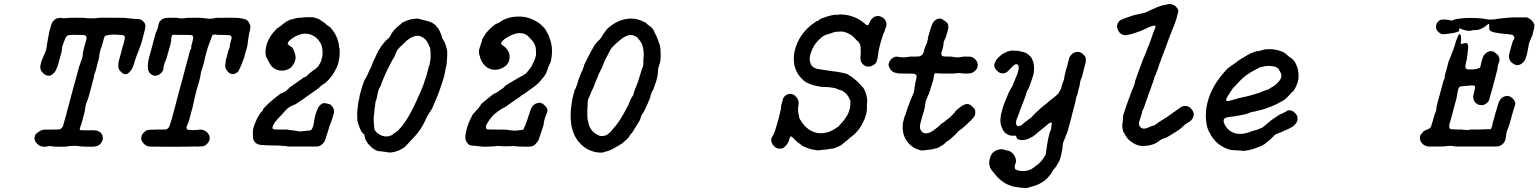

<svg xmlns="http://www.w3.org/2000/svg" viewBox="-20 -730 7884 984"><path d="M481 -638Q484 -639 492 -639Q500 -639 551 -639Q625 -639 626 -638Q627 -637 641 -636Q649 -635 652 -635Q662 -633 677 -633Q688 -633 693 -632Q703 -630 711 -623Q715 -618 716 -618Q718 -618 723 -608Q727 -599 724 -587Q723 -578 719 -564Q717 -557 716 -552Q713 -540 704 -507Q702 -500 699.5 -495Q697 -490 694.5 -481.5Q692 -473 690 -469Q684 -453 679 -441Q675 -431 672.5 -422Q670 -413 667 -404.5Q664 -396 664 -395Q664 -391 657 -378Q653 -370 644 -361Q638 -355 635 -353Q628 -350 621 -350Q616 -350 611.5 -352.5Q607 -355 601 -361Q590 -371 587.5 -381Q585 -391 587 -399V-407H586Q587 -408 589 -417Q591 -426 593 -432.5Q595 -439 597 -446.5Q599 -454 601 -462Q603 -470 605 -477.5Q607 -485 608 -488.5Q609 -492 612 -501Q614 -509 616 -517Q620 -533 620 -537Q620 -546 612 -549Q610 -550 601 -551Q582 -552 582 -552L565 -553Q551 -553 546.5 -552Q542 -551 537.5 -550.5Q533 -550 530.5 -549Q528 -548 523.5 -547.5Q519 -547 518 -545Q514 -541 509 -520Q508 -516 506.5 -511Q505 -506 503.5 -499.5Q502 -493 500.5 -489Q499 -485 495 -476Q492 -466 489 -447Q488 -442 488 -438Q488 -433 482 -413Q479 -400 471 -370Q467 -356 464 -351Q462 -345 462 -340Q462 -335 456 -316Q454 -307 451.5 -297.5Q449 -288 447 -281Q445 -274 442 -262Q437 -243 434 -233Q431 -222 427 -212Q420 -199 419 -188Q418 -183 417 -178.5Q416 -174 416 -171Q416 -166 413 -154Q411 -148 408.5 -137.5Q406 -127 403.5 -117.5Q401 -108 398 -98Q395 -88 393.5 -84.5Q392 -81 390 -74L388 -67L389 -66Q391 -63 395.5 -62.5Q400 -62 433 -62Q461 -63 463 -62Q464 -61 472 -61Q474 -61 477 -60Q480 -59 480 -59Q481 -60 487 -56Q490 -54 490 -54Q494 -54 502 -42Q507 -34 507 -23Q508 -18 506 -13Q503 -2 494 8Q485 16 477.5 18.5Q470 21 453 22Q442 22 419.5 21.5Q397 21 396 20.5Q395 20 390.5 19.5Q386 19 383 19Q365 16 347 18Q342 18 333 19Q324 20 323 21Q322 22 274 22Q247 21 246 20Q245 18 230 19Q225 19 222 21Q218 22 208 22Q198 22 192 20Q183 18 177 13Q152 -7 158 -31Q160 -41 162 -41Q163 -41 168 -47Q170 -49 170.5 -49Q171 -49 174 -51.5Q177 -54 179 -55Q181 -56 182 -57Q183 -58 186 -59.5Q189 -61 189.5 -61.5Q190 -62 192 -62Q200 -64 200 -65Q200 -66 244 -66Q281 -66 285 -67Q290 -68 295 -73Q299 -76 301.5 -81Q304 -86 305 -91Q307 -97 310 -110Q314 -122 318 -137Q322 -152 322 -153Q322 -154 323 -158Q325 -164 334 -197Q336 -206 338.5 -215Q341 -224 342 -228Q343 -232 345 -240Q347 -248 349 -254.5Q351 -261 355 -276.5Q359 -292 362 -302Q365 -312 368 -324Q372 -341 378 -361Q381 -372 382 -376Q387 -395 388 -395Q389 -395 392 -407Q394 -413 394 -413Q395 -414 398 -423Q399 -427 400 -429Q402 -434 403 -440Q403 -442 403.5 -444.5Q404 -447 404 -448.5Q404 -450 405 -453V-461Q405 -462 408.5 -476Q412 -490 414 -497.5Q416 -505 418.5 -513.5Q421 -522 422 -526Q425 -537 422 -543Q420 -547 416 -549Q414 -551 394 -551Q340 -552 333 -550Q323 -548 318 -539Q315 -536 313 -529Q311 -522 309 -518.5Q307 -515 306 -511Q305 -507 303 -502.5Q301 -498 300 -495Q298 -487 297 -474Q297 -467 291 -448Q289 -441 287.5 -435Q286 -429 283.5 -420Q281 -411 279 -403Q276 -390 271 -381Q268 -373 266 -370Q264 -363 253 -353Q245 -345 238 -343Q229 -341 221 -343Q210 -346 199 -357Q191 -365 188 -375Q184 -387 190 -406Q191 -410 191.5 -413.5Q192 -417 192.5 -418.5Q193 -420 194 -420Q195 -420 197 -428Q199 -432 199.5 -432.5Q200 -433 201 -436.5Q202 -440 202.5 -440.5Q203 -441 203 -442Q206 -451 211 -460Q218 -476 219 -488Q220 -492 220 -493Q220 -494 220 -498Q221 -507 224 -520Q225 -527 225.5 -530Q226 -533 228 -542Q230 -551 230.5 -556.5Q231 -562 232.5 -568Q234 -574 237 -582Q242 -604 245 -610Q256 -632 276 -637Q281 -638 288.5 -638.5Q296 -639 297 -638Q298 -636 316 -637Q328 -637 328.5 -638Q329 -639 372 -639Q415 -639 415 -638Q416 -637 443 -636Q476 -636 481 -638Z M833 -638Q839 -639 865 -639Q891 -639 892.5 -638Q894 -637 902 -636Q910 -635 920 -636Q932 -637 933 -638Q933 -639 974.5 -639Q1016 -639 1017 -638Q1018 -637 1025 -637Q1036 -636 1044 -635Q1053 -633 1060 -634Q1071 -636 1076 -636Q1082 -636 1082 -638Q1082 -639 1144 -639Q1161 -639 1172.5 -639Q1184 -639 1191.5 -638.5Q1199 -638 1202 -638Q1205 -638 1205 -638Q1205 -637 1213 -636Q1239 -634 1250 -623Q1256 -616 1260 -605L1263 -599V-593Q1263 -583 1260 -571Q1255 -551 1255 -546Q1254 -541 1253.5 -537Q1253 -533 1250 -513Q1249 -506 1249 -503Q1249 -500 1247.5 -495Q1246 -490 1246 -488Q1246 -486 1244 -480.5Q1242 -475 1239.5 -465.5Q1237 -456 1234.5 -447Q1232 -438 1231 -434Q1230 -430 1228 -426.5Q1226 -423 1225 -419Q1217 -395 1210 -382Q1209 -379 1207 -376Q1205 -370 1201 -364Q1198 -360 1195 -358.5Q1192 -357 1189 -355Q1182 -350 1173 -350Q1169 -350 1163.5 -352Q1158 -354 1156 -355Q1151 -358 1142 -370Q1132 -382 1135 -400Q1136 -404 1135.5 -404.5Q1135 -405 1136 -408.5Q1137 -412 1137 -416V-418Q1136 -418 1138.5 -426Q1141 -434 1143 -442Q1145 -451 1147.5 -459.5Q1150 -468 1151 -472L1153 -477L1154 -479Q1157 -484 1158 -493V-495Q1157 -495 1157 -496Q1157 -497 1164 -523Q1167 -531 1167 -535.5Q1167 -540 1165.5 -543Q1164 -546 1161 -548Q1157 -551 1124 -551Q1094 -551 1092 -551.5Q1090 -552 1089 -553Q1083 -554 1074 -552Q1071 -551 1070 -550.5Q1069 -550 1068 -549Q1067 -548 1066 -544Q1066 -541 1064 -538Q1062 -534 1059 -524Q1057 -518 1055 -514Q1053 -510 1051.5 -504Q1050 -498 1048 -494Q1045 -488 1040 -469Q1037 -459 1035.5 -453Q1034 -447 1032 -440Q1026 -408 1018 -385Q1012 -367 1010 -360Q1010 -359 1009 -352Q1008 -345 1007 -342Q1006 -339 1006 -335Q1005 -330 1000 -311Q998 -306 995.5 -295Q993 -284 991 -280Q989 -274 987 -267Q986 -260 978 -230Q973 -210 972 -203Q971 -195 967 -180Q965 -174 962.5 -164.5Q960 -155 958 -147Q955 -137 949 -113Q947 -107 945 -102Q941 -94 938 -85Q934 -76 937 -70Q938 -66 942 -65Q949 -64 959 -64Q963 -63 967 -63Q969 -63 980 -63.5Q991 -64 994 -64Q997 -65 998.5 -65.5Q1000 -66 1007 -66Q1027 -65 1041 -52Q1051 -42 1054 -30Q1056 -18 1051 -6Q1048 0 1042 6.5Q1036 13 1029 17Q1020 21 999 21Q985 22 981.5 21Q978 20 968 21Q963 22 854.5 22Q746 22 743 21Q728 18 716 5Q709 -2 706 -9Q701 -22 707 -36Q708 -41 712.5 -46Q717 -51 722 -55.5Q727 -60 732 -62Q741 -66 787 -66Q823 -66 828 -66Q836 -67 843 -74Q849 -80 858 -113Q860 -118 863.5 -131.5Q867 -145 868 -149.5Q869 -154 871.5 -162Q874 -170 877.5 -184Q881 -198 882.5 -203Q884 -208 885 -214Q887 -221 892 -239Q893 -244 896.5 -257Q900 -270 900 -270Q901 -271 913 -317Q920 -343 927 -370Q936 -405 945 -437Q946 -443 948 -449Q950 -454 952 -464Q955 -473 955 -474Q955 -475 956 -475Q958 -476 960 -483Q961 -490 960 -490Q959 -491 961 -496Q963 -502 966 -515Q971 -534 970 -540Q969 -548 961 -550Q958 -551 921 -551Q881 -551 880.5 -551.5Q880 -552 874 -552Q863 -552 860 -545Q857 -535 857 -520Q857 -516 850 -490Q847 -481 845.5 -474.5Q844 -468 842 -462Q840 -456 839.5 -454Q839 -452 838 -447Q837 -442 836 -440Q834 -430 831 -425Q828 -419 823 -405Q820 -397 818.5 -387Q817 -377 817 -374Q816 -369 812 -364Q803 -350 790 -345Q778 -340 767.5 -343Q757 -346 750 -353Q742 -362 742 -365Q742 -365 740.5 -368Q739 -371 739 -373Q736 -394 739 -407Q739 -410 739 -412Q739 -415 743 -431Q746 -442 749 -453.5Q752 -465 755 -475Q758 -485 759.5 -491.5Q761 -498 763 -505Q771 -536 774 -546Q779 -566 781 -567Q782 -568 783 -572Q784 -576 785.5 -578.5Q787 -581 787 -582.5Q787 -584 788 -585Q789 -586 789 -587Q789 -588 790 -592Q791 -596 791 -599Q791 -604 795 -612Q797 -616 797 -617.5Q797 -619 802 -624Q815 -637 833 -638Z M1569 -642Q1575 -641 1576 -642Q1576 -642 1581 -642Q1615 -635 1625 -625Q1628 -622 1632 -620Q1645 -612 1648 -609Q1652 -603 1657 -601Q1658 -601 1662 -597.5Q1666 -594 1666.5 -594Q1667 -594 1667 -594Q1670 -594 1681 -580Q1700 -556 1709 -531Q1717 -508 1717 -496Q1717 -490 1718 -488Q1721 -483 1721 -468Q1721 -458 1720.5 -450.5Q1720 -443 1720 -439.5Q1720 -436 1718 -427Q1716 -416 1712 -400Q1706 -382 1691 -357Q1684 -344 1668 -326Q1656 -311 1643 -302Q1641 -300 1638 -299Q1624 -291 1618 -283Q1615 -279 1604 -272Q1598 -267 1595 -265Q1592 -263 1584.5 -258Q1577 -253 1571.5 -249Q1566 -245 1560.5 -241Q1555 -237 1549.5 -233.5Q1544 -230 1533.5 -222Q1523 -214 1518.5 -211.5Q1514 -209 1510 -206Q1498 -198 1495 -196Q1491 -195 1485 -192Q1479 -189 1471 -185Q1457 -178 1449 -170Q1428 -148 1426 -145Q1423 -140 1417 -135Q1405 -124 1392 -107Q1386 -99 1382 -91Q1375 -79 1377 -72Q1379 -68 1385 -67Q1391 -66 1413 -66Q1425 -66 1433 -66Q1441 -66 1446 -66Q1451 -66 1453 -66Q1455 -66 1455 -65Q1455 -65 1471 -63Q1476 -63 1480.5 -62Q1485 -61 1491 -60.5Q1497 -60 1505 -58Q1517 -55 1525 -57Q1535 -58 1546 -59Q1552 -60 1555 -60.5Q1558 -61 1564 -61Q1573 -62 1575 -64Q1581 -71 1585 -83Q1586 -86 1587 -92.5Q1588 -99 1588.5 -100.5Q1589 -102 1589 -103.5Q1589 -105 1589.5 -106Q1590 -107 1590 -108.5Q1590 -110 1590.5 -113Q1591 -116 1591 -117Q1591 -118 1592 -120Q1593 -122 1593 -126Q1593 -130 1595 -137Q1605 -167 1610 -177Q1616 -189 1628 -197Q1637 -203 1639 -201Q1639 -201 1645 -201Q1651 -201 1651.5 -200.5Q1652 -200 1656.5 -199Q1661 -198 1662 -198Q1663 -198 1667 -196.5Q1671 -195 1672 -195Q1673 -195 1675.5 -192.5Q1678 -190 1680.5 -187Q1683 -184 1685 -182Q1691 -172 1692 -162Q1693 -153 1689 -142Q1686 -133 1685 -129.5Q1684 -126 1681 -116.5Q1678 -107 1675 -99.5Q1672 -92 1670 -87Q1667 -80 1666 -74Q1665 -69 1659.5 -53Q1654 -37 1653 -33Q1648 -16 1644 -7Q1635 9 1620 17Q1615 20 1604 21Q1600 21 1529.5 21Q1459 21 1455 21Q1452 20 1452 20Q1452 20 1446 19Q1440 18 1439.5 18Q1439 18 1427.5 17.5Q1416 17 1409 16Q1402 16 1361 15Q1343 15 1320 13Q1309 12 1301 9Q1287 3 1279 -13Q1278 -15 1277 -21Q1276 -27 1276 -38Q1276 -62 1277 -67Q1282 -88 1291 -108Q1298 -125 1307 -139Q1317 -155 1319 -156Q1321 -157 1324 -160L1328 -168Q1327 -168 1327 -168Q1327 -170 1342 -186Q1358 -202 1383 -223Q1419 -253 1423 -252Q1425 -252 1430 -255Q1432 -257 1433 -257Q1434 -257 1436 -258Q1438 -259 1439 -260Q1444 -262 1446 -263.5Q1448 -265 1447 -266L1449 -267Q1451 -268 1452 -269.5Q1453 -271 1453 -271Q1453 -271 1453.5 -272Q1454 -273 1456 -273Q1461 -277 1461 -279Q1461 -280 1475 -289Q1489 -299 1496 -304Q1502 -308 1507.5 -312Q1513 -316 1527 -326Q1531 -329 1534 -331Q1537 -333 1538.5 -334Q1540 -335 1541 -334Q1541 -333 1552 -340L1561 -349L1560 -348Q1559 -348 1562 -351Q1563 -351 1565 -353Q1577 -362 1586 -370L1591 -373L1590 -372L1593 -373Q1595 -375 1600.5 -380.5Q1606 -386 1606 -386Q1607 -385 1611 -390Q1615 -395 1615 -397Q1615 -397 1618 -402Q1629 -420 1627 -422Q1626 -422 1628 -427Q1634 -444 1633 -463Q1633 -481 1628 -498Q1624 -508 1615 -521Q1602 -538 1585 -547Q1572 -554 1564 -555Q1543 -560 1524 -555Q1507 -551 1493 -543Q1481 -536 1469 -527Q1450 -511 1456 -502Q1457 -501 1464 -496Q1480 -486 1480 -483Q1480 -482 1483 -477Q1488 -469 1492 -453Q1497 -438 1494 -425Q1490 -411 1487 -405Q1485 -402 1482 -398Q1479 -394 1477 -391Q1471 -381 1456 -375Q1442 -368 1425 -368Q1395 -368 1373 -389Q1369 -393 1370 -393Q1370 -394 1366 -399Q1363 -403 1363 -403.5Q1363 -404 1360.5 -408Q1358 -412 1356 -416Q1354 -420 1351.5 -424Q1349 -428 1348 -432Q1345 -437 1345 -437Q1344 -437 1343.5 -439Q1343 -441 1342.5 -443.5Q1342 -446 1342 -448Q1339 -466 1343 -486Q1349 -524 1380 -563Q1383 -566 1388.5 -572.5Q1394 -579 1399 -583.5Q1404 -588 1403 -587V-586L1405 -587Q1406 -588 1410.5 -591.5Q1415 -595 1416.5 -596Q1418 -597 1419 -597Q1420 -599 1431 -607Q1436 -610 1439 -613Q1442 -617 1459 -625Q1468 -630 1472.5 -630.5Q1477 -631 1482 -632Q1494 -637 1499 -637Q1501 -637 1505 -638Q1509 -639 1512 -639Q1524 -639 1538 -641Q1545 -642 1553.5 -642Q1562 -642 1562.5 -642Q1563 -642 1569 -642Z M2107 -634Q2124 -636 2125 -634Q2126 -632 2132 -632Q2134 -632 2136.5 -631Q2139 -630 2141 -629.5Q2143 -629 2148 -628Q2157 -625 2165 -624Q2166 -623 2169.5 -622Q2173 -621 2174 -621Q2177 -621 2186 -617L2191 -615H2192Q2199 -611 2207 -605L2208 -604L2214 -599L2217 -594Q2230 -582 2239 -558Q2243 -549 2245 -541Q2246 -535 2250 -528Q2261 -512 2267 -489Q2269 -482 2270 -478Q2273 -469 2272 -444Q2270 -395 2265 -384Q2263 -380 2263 -376Q2263 -368 2259 -353Q2258 -349 2257 -343Q2256 -337 2254 -332Q2252 -327 2252 -326Q2249 -312 2235 -274Q2233 -267 2231.5 -263.5Q2230 -260 2229 -257Q2228 -254 2225 -246.5Q2222 -239 2220.5 -235Q2219 -231 2216 -224Q2213 -217 2208 -205Q2202 -193 2200 -186Q2192 -168 2187 -162Q2184 -158 2183.5 -156.5Q2183 -155 2181 -152Q2171 -140 2164 -123Q2162 -117 2158.5 -111Q2155 -105 2153 -100Q2151 -95 2147.5 -89Q2144 -83 2142 -80Q2136 -69 2133 -66Q2128 -60 2122 -51Q2119 -46 2107 -32.5Q2095 -19 2083 -7Q2077 -1 2073.5 3.5Q2070 8 2061.5 16.5Q2053 25 2049.5 27Q2046 29 2041 32Q2019 46 1988 51Q1984 51 1977.5 51.5Q1971 52 1970.5 51.5Q1970 51 1966.5 50.5Q1963 50 1955 48.5Q1947 47 1940 46.5Q1933 46 1928.5 45Q1924 44 1923 45Q1914 46 1890 30Q1886 28 1886.5 27.5Q1887 27 1882 23Q1879 20 1877.5 18.5Q1876 17 1872.5 13.5Q1869 10 1869 10Q1869 10 1866 6Q1863 2 1861 -1.5Q1859 -5 1857 -8Q1850 -19 1849 -30Q1848 -32 1847.5 -33.5Q1847 -35 1847 -35Q1849 -35 1848 -37Q1847 -38 1847.5 -38Q1848 -38 1848 -39Q1848 -40 1847 -41.5Q1846 -43 1845.5 -42.5Q1845 -42 1844.5 -43Q1844 -44 1843 -44Q1842 -44 1841.5 -45.5Q1841 -47 1838 -49Q1830 -57 1824 -74Q1821 -80 1821 -80.5Q1821 -81 1820.5 -82.5Q1820 -84 1819.5 -85Q1819 -86 1818.5 -87.5Q1818 -89 1817 -92.5Q1816 -96 1815.5 -96Q1815 -96 1815 -98Q1815 -104 1813 -106Q1812 -106 1811 -122Q1809 -151 1813 -179Q1818 -220 1820 -222Q1821 -223 1821.5 -224Q1822 -225 1822 -227Q1822 -229 1822 -229Q1820 -230 1829 -262Q1838 -294 1844 -309Q1846 -314 1847.5 -318Q1849 -322 1849.5 -322Q1850 -322 1851 -324Q1852 -326 1853 -328Q1855 -331 1855.5 -331Q1856 -331 1857 -334.5Q1858 -338 1858.5 -338Q1859 -338 1860.5 -340.5Q1862 -343 1863 -345.5Q1864 -348 1868.5 -358.5Q1873 -369 1873.5 -370Q1874 -371 1877.5 -378Q1881 -385 1881.5 -385.5Q1882 -386 1883.5 -390Q1885 -394 1886 -397Q1887 -400 1886.5 -400Q1886 -400 1888 -402Q1889 -405 1890 -408Q1890 -409 1893 -415Q1896 -421 1896 -422L1897 -423Q1897 -423 1897 -424V-425Q1897 -426 1898 -425Q1898 -426 1901 -432Q1904 -438 1904.5 -438.5Q1905 -439 1904 -439H1905Q1905 -439 1905.5 -440.5Q1906 -442 1906 -442.5Q1906 -443 1912 -455L1918 -467H1917Q1918 -468 1918.5 -468.5Q1919 -469 1919 -469L1922 -474L1921 -473V-472Q1923 -474 1925 -478Q1930 -486 1932 -490Q1934 -494 1934.5 -494Q1935 -494 1937 -497Q1939 -500 1939.5 -500Q1940 -500 1941.5 -503Q1943 -506 1943.5 -505.5Q1944 -505 1944 -505.5Q1944 -506 1945 -507Q1946 -508 1947 -510Q1951 -514 1953 -516.5Q1955 -519 1958 -522Q1961 -525 1961 -525V-526Q1962 -525 1963.5 -527Q1965 -529 1965.5 -529Q1966 -529 1966 -530H1967Q1967 -530 1969 -532Q1971 -534 1971 -534H1972Q1975 -536 1978 -542.5Q1981 -549 1986 -556Q1987 -558 1987 -558.5Q1987 -559 1988 -559.5Q1989 -560 1990 -563Q2001 -579 2009 -585Q2010 -586 2010 -586.5Q2010 -587 2013.5 -589.5Q2017 -592 2017 -592.5Q2017 -593 2020 -595.5Q2023 -598 2026 -600.5Q2029 -603 2031.5 -604.5Q2034 -606 2035.5 -607.5Q2037 -609 2037 -610Q2036 -611 2048 -617Q2060 -623 2069 -626Q2088 -633 2107 -634ZM2129 -546Q2121 -548 2112 -546Q2090 -543 2065 -522Q2060 -518 2052 -510Q2041 -498 2040 -498Q2039 -498 2029.5 -488.5Q2020 -479 2018 -476Q2016 -473 2010 -460.5Q2004 -448 2004 -446Q2003 -441 1997 -432Q1996 -430 1992 -424Q1989 -418 1985 -411Q1970 -383 1965 -372Q1963 -367 1962.5 -366.5Q1962 -366 1961 -363.5Q1960 -361 1954 -348Q1948 -335 1946 -330Q1944 -325 1941.5 -318.5Q1939 -312 1936 -305Q1934 -299 1932 -294Q1929 -285 1926 -282Q1925 -281 1924 -278Q1923 -275 1921 -271Q1919 -267 1918.5 -263.5Q1918 -260 1916.5 -255Q1915 -250 1914.5 -247Q1914 -244 1914 -242Q1912 -230 1909 -221Q1907 -213 1906 -212Q1903 -209 1904 -203Q1904 -200 1903 -193Q1899 -171 1898 -155Q1898 -145 1897 -142Q1895 -135 1895 -118Q1895 -101 1897 -89Q1898 -81 1898 -74Q1899 -64 1903 -60Q1911 -49 1919 -44Q1921 -44 1923 -42Q1933 -35 1943 -33Q1952 -30 1962 -31Q1973 -31 1976 -33Q1976 -33 1978 -34L1985 -36L1986 -37Q1988 -37 1990.5 -38.5Q1993 -40 1994 -41.5Q1995 -43 1994.5 -43Q1994 -43 1995 -44Q2002 -47 2016 -58Q2062 -98 2115 -214Q2136 -259 2150 -295Q2152 -301 2154 -308Q2167 -344 2174 -374Q2175 -379 2176.5 -384Q2178 -389 2178 -391Q2178 -393 2179 -393Q2181 -393 2182 -402Q2186 -420 2187 -438Q2187 -456 2186 -471Q2185 -489 2182 -489Q2181 -489 2179 -495Q2176 -505 2169 -516Q2158 -533 2142 -541Q2136 -544 2129 -546Z M2642 -645Q2667 -645 2689 -638Q2708 -632 2724 -623Q2739 -615 2746 -609Q2749 -606 2755 -601Q2772 -586 2777 -576Q2778 -573 2783 -565Q2785 -562 2786.5 -559Q2788 -556 2790 -553Q2791 -551 2795.5 -538Q2800 -525 2800 -524Q2800 -524 2803 -515Q2809 -493 2809 -471Q2809 -440 2803 -416Q2800 -406 2794 -395Q2791 -388 2789 -384Q2782 -356 2769 -339Q2765 -334 2762.5 -330.5Q2760 -327 2755 -322Q2750 -317 2748 -313.5Q2746 -310 2743 -307Q2731 -296 2722 -289Q2719 -287 2712 -282Q2705 -277 2698.5 -272Q2692 -267 2687 -264Q2662 -245 2659 -245Q2658 -245 2654.5 -242Q2651 -239 2643 -233Q2629 -224 2618 -216Q2610 -210 2602.5 -205Q2595 -200 2589.5 -196Q2584 -192 2579 -188.5Q2574 -185 2571.5 -183Q2569 -181 2566 -180Q2563 -179 2560.5 -177.5Q2558 -176 2553.5 -173.5Q2549 -171 2546 -169Q2537 -164 2527 -155Q2524 -153 2521 -151Q2517 -148 2508 -140Q2503 -135 2495 -124Q2493 -121 2489 -116.5Q2485 -112 2483.5 -108.5Q2482 -105 2477 -98Q2470 -87 2470 -80Q2471 -69 2478 -67Q2481 -66 2528 -66Q2575 -66 2575.5 -65.5Q2576 -65 2581.5 -64.5Q2587 -64 2588 -63.5Q2589 -63 2594.5 -62.5Q2600 -62 2608 -61Q2616 -60 2622.5 -60.5Q2629 -61 2632 -61.5Q2635 -62 2645 -63Q2655 -64 2655.5 -64.5Q2656 -65 2658.5 -65Q2661 -65 2662 -66Q2664 -67 2665 -69Q2666 -71 2664 -72L2663 -73L2666 -75Q2670 -80 2682 -115Q2700 -171 2703 -176Q2715 -198 2735 -202Q2748 -205 2756 -201Q2757 -200 2758 -200Q2761 -199 2768.5 -192.5Q2776 -186 2780 -180Q2787 -170 2785.5 -161.5Q2784 -153 2780 -145Q2778 -139 2777 -137Q2773 -127 2771 -119Q2770 -115 2767 -102Q2767 -99 2766.5 -94Q2766 -89 2761 -75Q2756 -61 2754 -54Q2752 -47 2750.5 -43Q2749 -39 2746.5 -31Q2744 -23 2742 -17Q2739 -8 2730 2Q2720 14 2715 16Q2711 19 2700 21Q2694 22 2661.5 21.5Q2629 21 2626 20Q2611 17 2604 19Q2602 19 2579.5 19.5Q2557 20 2551 19Q2544 18 2533.5 18Q2523 18 2520 19Q2517 20 2513.5 20Q2510 20 2505.5 20.5Q2501 21 2475.5 21.5Q2450 22 2446 21Q2442 20 2441.5 20Q2441 20 2438.5 20Q2436 20 2430.5 19Q2425 18 2411 17Q2396 17 2390 14Q2387 13 2386 13Q2382 12 2373.5 1Q2365 -10 2365 -24Q2365 -31 2365 -35Q2371 -79 2390 -118Q2405 -150 2408 -150Q2410 -150 2416 -158Q2419 -163 2420.5 -163.5Q2422 -164 2424.5 -167.5Q2427 -171 2428 -171Q2431 -171 2431 -175Q2431 -175 2433 -177Q2437 -181 2436 -182Q2436 -182 2439.5 -185.5Q2443 -189 2443 -190Q2443 -191 2443 -192Q2443 -196 2481 -226Q2514 -253 2517 -252Q2519 -252 2524 -255Q2527 -257 2528 -258Q2533 -259 2537 -264Q2539 -266 2559 -279Q2565 -284 2568 -288Q2569 -290 2575 -294Q2596 -308 2600 -309Q2603 -310 2610 -315Q2617 -320 2618 -320Q2619 -320 2623 -322.5Q2627 -325 2629.5 -326.5Q2632 -328 2635 -330Q2638 -332 2646 -336Q2661 -343 2665 -347Q2669 -350 2671 -350Q2675 -352 2682 -361Q2684 -363 2684.5 -364Q2685 -365 2687 -367.5Q2689 -370 2692 -373.5Q2695 -377 2695 -377Q2695 -377 2696.5 -379Q2698 -381 2698 -381.5Q2698 -382 2700 -384Q2704 -388 2703 -389Q2703 -389 2705 -392Q2707 -394 2707.5 -395.5Q2708 -397 2708.5 -398Q2709 -399 2708.5 -399.5Q2708 -400 2709 -402Q2715 -411 2719 -421Q2723 -431 2725 -440L2727 -447V-462Q2727 -477 2726 -483Q2722 -502 2713 -515Q2705 -526 2698 -532Q2691 -539 2688 -543Q2685 -546 2684 -547Q2675 -554 2660 -559Q2655 -560 2650 -560Q2635 -561 2629 -559Q2626 -559 2622.5 -557.5Q2619 -556 2615 -555Q2605 -553 2593 -546Q2559 -529 2550 -513Q2549 -510 2548 -507Q2548 -502 2553 -500Q2566 -491 2571 -486Q2579 -478 2585 -467Q2590 -457 2591 -450Q2593 -436 2590 -423Q2587 -412 2582 -404Q2568 -383 2534 -374Q2529 -373 2520 -372.5Q2511 -372 2506 -373Q2486 -377 2474 -386Q2462 -395 2451 -411Q2446 -420 2441 -433Q2440 -438 2439 -443L2436 -452L2435 -456Q2435 -461 2435 -469Q2435 -477 2436 -479H2437Q2437 -480 2440 -491Q2441 -495 2441.5 -495.5Q2442 -496 2444 -503Q2446 -510 2447 -512Q2447 -514 2448 -516Q2452 -523 2450 -524Q2449 -525 2456.5 -537.5Q2464 -550 2470 -559Q2491 -585 2518 -605Q2525 -609 2526 -609Q2528 -609 2537 -614Q2544 -618 2547.5 -620.5Q2551 -623 2553 -624Q2556 -627 2571 -633Q2597 -643 2619 -644Q2625 -645 2627.5 -645Q2630 -645 2642 -645Z M3201 -634Q3206 -635 3216.5 -634.5Q3227 -634 3231 -634Q3240 -633 3253 -629Q3264 -626 3276 -620Q3294 -612 3294 -609Q3294 -609 3296 -607Q3303 -601 3309 -597L3310 -596V-597L3320 -588Q3330 -577 3330 -574Q3330 -573 3333 -568Q3336 -562 3340 -553Q3342 -548 3344 -545Q3348 -538 3357 -511Q3359 -506 3360 -504Q3363 -499 3365 -478Q3366 -469 3366 -453Q3366 -426 3364 -418Q3364 -415 3363 -412Q3362 -409 3359.5 -400Q3357 -391 3355.5 -386Q3354 -381 3353 -376Q3351 -352 3351 -348Q3351 -343 3347 -329Q3345 -324 3343 -314Q3337 -295 3330 -276Q3326 -265 3324 -264Q3320 -261 3316 -245Q3313 -237 3313 -236Q3315 -234 3306 -215Q3304 -212 3303 -208.5Q3302 -205 3299 -198Q3296 -191 3292 -183Q3279 -154 3275 -150Q3267 -141 3263 -125Q3260 -114 3254 -105Q3253 -104 3248.5 -96.5Q3244 -89 3240.5 -83Q3237 -77 3232 -70Q3218 -45 3215 -45Q3213 -45 3208 -36Q3205 -30 3200 -24Q3195 -18 3192 -16Q3189 -14 3180.5 -5.5Q3172 3 3170 4Q3168 5 3163 8Q3152 17 3136 24Q3128 28 3126 30Q3117 36 3101 42Q3097 44 3080 48Q3075 49 3071 51Q3064 53 3053 52Q3032 51 3010 43Q2973 30 2945 -4Q2935 -17 2930 -26Q2917 -50 2911 -75Q2903 -110 2905 -154Q2906 -170 2906.5 -173.5Q2907 -177 2907.5 -182Q2908 -187 2908 -187L2909 -189Q2908 -189 2908.5 -192Q2909 -195 2909.5 -199Q2910 -203 2911 -206Q2911 -209 2911.5 -211.5Q2912 -214 2914 -225Q2917 -238 2920 -249Q2923 -260 2924.5 -266Q2926 -272 2927 -272Q2928 -272 2931 -279L2932 -282Q2932 -282 2936 -293Q2938 -296 2938 -297.5Q2938 -299 2940 -304.5Q2942 -310 2942 -313Q2943 -316 2947.5 -328.5Q2952 -341 2956.5 -352Q2961 -363 2962 -364Q2966 -368 2966 -374Q2966 -375 2969 -381Q2972 -387 2972 -390.5Q2972 -394 2977 -404Q2982 -414 2994 -438Q3013 -475 3029 -502Q3031 -504 3031 -504Q3033 -504 3037 -511Q3038 -512 3040 -514Q3048 -522 3048 -523Q3049 -523 3050 -524Q3051 -525 3055.5 -530Q3060 -535 3061 -537.5Q3062 -540 3062.5 -540Q3063 -540 3064 -542Q3065 -545 3069 -550Q3070 -553 3071.5 -555Q3073 -557 3075 -559.5Q3077 -562 3077.5 -563Q3078 -564 3081 -568Q3087 -574 3087 -576Q3087 -577 3094 -584Q3144 -629 3201 -634ZM3222 -550Q3214 -551 3206 -550Q3198 -549 3192 -546Q3174 -539 3157 -524Q3153 -520 3150 -518Q3136 -507 3117 -487Q3111 -480 3103 -465Q3098 -455 3095 -449Q3085 -431 3083 -426Q3081 -422 3080.5 -421.5Q3080 -421 3078.5 -416.5Q3077 -412 3074.5 -407Q3072 -402 3070.5 -396.5Q3069 -391 3062 -377Q3050 -353 3048 -349Q3048 -348 3043 -336Q3036 -320 3031 -307Q3028 -299 3022 -283Q3019 -276 3017 -273Q3015 -270 3013.5 -266Q3012 -262 3009 -255.5Q3006 -249 3005 -245.5Q3004 -242 3001.5 -236.5Q2999 -231 2997 -227Q2992 -216 2992 -208Q2992 -201 2991.5 -192.5Q2991 -184 2990 -167Q2990 -149 2990 -140Q2990 -121 2992 -115Q2994 -111 2995 -103Q2999 -80 3013 -62Q3028 -44 3048 -37L3049 -36L3052 -34Q3059 -32 3070 -33Q3074 -34 3075 -34Q3081 -34 3088 -38L3096 -43L3098 -44Q3103 -48 3103 -49Q3103 -50 3107 -52Q3113 -57 3114 -60Q3115 -62 3121 -69Q3149 -98 3177 -149Q3179 -153 3181 -156Q3183 -159 3191 -175Q3199 -191 3200 -191L3202 -196Q3202 -198 3207 -209Q3212 -220 3215.5 -227.5Q3219 -235 3221 -236Q3226 -240 3229 -255L3228 -256Q3228 -255 3229.5 -259Q3231 -263 3233 -268.5Q3235 -274 3239 -283Q3253 -317 3258 -338Q3259 -342 3262 -350Q3266 -363 3270 -379Q3270 -380 3271 -380Q3273 -380 3274 -387Q3274 -389 3275 -390Q3276 -391 3277 -401.5Q3278 -412 3277 -413Q3276 -413 3277 -418Q3280 -449 3279 -462Q3277 -483 3272 -499Q3265 -518 3251 -531Q3250 -533 3250 -533H3251L3250 -535Q3246 -539 3234 -545Q3226 -549 3222 -550Z M4282 -656Q4282 -657 4290 -656Q4334 -655 4374 -635Q4395 -624 4412 -609Q4419 -602 4423 -601Q4430 -599 4434 -609Q4438 -619 4443 -627Q4449 -636 4458 -642Q4468 -648 4480 -648Q4488 -648 4496 -644Q4515 -636 4521 -617Q4523 -613 4523 -606Q4523 -595 4518 -584Q4517 -580 4516 -578Q4514 -570 4508 -558Q4506 -554 4505.5 -552.5Q4505 -551 4503 -543Q4493 -515 4489 -496Q4485 -478 4483 -470Q4483 -465 4481.5 -458.5Q4480 -452 4479 -443Q4476 -417 4468 -406Q4466 -403 4459 -399Q4447 -390 4436 -389Q4420 -387 4409 -395Q4395 -405 4391 -420Q4389 -427 4390 -440Q4392 -459 4391 -467Q4391 -474 4391 -479.5Q4391 -485 4390.5 -488Q4390 -491 4390 -492Q4390 -493 4389 -496.5Q4388 -500 4388 -501Q4387 -507 4381 -513Q4380 -514 4379 -516Q4375 -521 4373 -521Q4372 -521 4370 -524Q4361 -535 4349 -545Q4340 -552 4332 -556Q4317 -565 4299 -568Q4293 -569 4282 -568Q4269 -568 4259 -566Q4249 -564 4238 -559Q4232 -557 4228 -556Q4214 -554 4198 -544Q4191 -540 4174 -523Q4159 -508 4153 -497Q4132 -459 4130 -434Q4129 -412 4138 -396Q4142 -390 4150 -385Q4158 -379 4164 -378Q4166 -378 4170 -377Q4176 -375 4176 -376Q4176 -377 4177 -376Q4178 -376 4193 -373Q4198 -372 4214 -370Q4231 -368 4254 -364Q4259 -364 4264 -363Q4295 -358 4301 -356Q4304 -355 4310 -354Q4324 -351 4326 -348Q4327 -347 4332 -344Q4337 -341 4338 -340.5Q4339 -340 4342 -338Q4345 -336 4350 -332Q4355 -328 4360 -324Q4363 -322 4371 -315Q4379 -308 4379 -307Q4379 -307 4387.5 -298Q4396 -289 4399.5 -285Q4403 -281 4403.5 -281Q4404 -281 4405 -279Q4406 -277 4408 -273.5Q4410 -270 4412 -266Q4420 -249 4423 -229Q4426 -210 4424.5 -208.5Q4423 -207 4423 -192Q4423 -189 4423 -184Q4423 -177 4423 -168Q4423 -163 4420 -148Q4417 -137 4412 -122Q4404 -104 4397 -91Q4394 -87 4393 -84Q4389 -77 4377 -61Q4372 -55 4369 -52.5Q4366 -50 4361 -44.5Q4356 -39 4354 -38Q4352 -37 4349 -34Q4346 -31 4339.5 -26.5Q4333 -22 4328 -16Q4315 -5 4303 4Q4295 10 4296 10L4295 11Q4295 11 4293 13Q4287 17 4267 25Q4254 31 4249 31Q4245 31 4239 32Q4221 37 4193 38Q4182 39 4180 40Q4170 42 4138 35Q4126 32 4112 26.5Q4098 21 4090 16Q4087 14 4086.5 14Q4086 14 4086.5 13Q4087 12 4083 10Q4069 0 4064 -4Q4061 -6 4051 -17Q4038 -30 4035 -31Q4032 -32 4029 -27Q4026 -21 4025 -16Q4024 -7 4015 7Q4012 12 4005.5 18.5Q3999 25 3995 28Q3985 32 3975 32Q3969 32 3964 30Q3954 27 3944 16Q3938 9 3935 1Q3929 -16 3937 -28Q3941 -33 3946 -45Q3949 -53 3950 -53Q3952 -55 3952 -58Q3952 -60 3953 -63Q3955 -69 3956 -73Q3956 -75 3961 -90Q3969 -116 3974 -137Q3975 -143 3976 -146Q3984 -174 3984 -193Q3986 -193 3987 -201Q3987 -203 3987.5 -204Q3988 -205 3990 -212.5Q3992 -220 3992 -220Q3991 -221 3995 -228Q3997 -231 3997 -231.5Q3997 -232 4000.5 -236Q4004 -240 4008 -242Q4018 -249 4030 -249Q4047 -249 4059 -235Q4073 -220 4073 -205Q4073 -193 4071 -183Q4068 -164 4074 -139Q4075 -136 4075.5 -131Q4076 -126 4077 -123L4082 -115L4083 -114Q4087 -105 4099 -91Q4104 -86 4106 -83.5Q4108 -81 4110.5 -79Q4113 -77 4115 -75Q4124 -66 4139 -58.5Q4154 -51 4171 -48Q4178 -47 4190 -47Q4205 -48 4217 -51Q4230 -54 4241 -60Q4255 -66 4268 -76Q4272 -79 4273 -79Q4275 -79 4277.5 -81Q4280 -83 4280 -85Q4279 -85 4287 -93Q4305 -111 4317 -131Q4323 -140 4328 -151Q4333 -164 4336 -178Q4338 -186 4338 -198V-208L4339 -209Q4339 -214 4337 -216Q4336 -217 4334 -222Q4324 -249 4298 -264Q4291 -268 4281 -270Q4274 -272 4270.5 -274Q4267 -276 4264 -277Q4261 -278 4260 -278Q4259 -279 4252 -280Q4248 -280 4242 -281Q4231 -284 4212 -284Q4196 -284 4192 -284.5Q4188 -285 4183 -286Q4169 -288 4162 -290Q4145 -294 4139 -296Q4135 -298 4133 -299Q4116 -304 4099 -317Q4083 -331 4072 -347Q4048 -383 4048 -429Q4048 -472 4070 -518Q4099 -578 4159 -617Q4165 -622 4167 -622Q4169 -622 4171.5 -623Q4174 -624 4175.5 -625.5Q4177 -627 4177 -627Q4176 -628 4181 -630.5Q4186 -633 4192 -636Q4198 -639 4203 -640Q4229 -650 4254 -654Q4259 -655 4259.5 -654.5Q4260 -654 4268 -654Q4281 -654 4282 -656Z M4789 -634Q4792 -635 4797 -635Q4802 -635 4803.5 -634Q4805 -633 4809 -631Q4813 -629 4816 -627Q4819 -625 4821 -623.5Q4823 -622 4827 -618.5Q4831 -615 4832 -615Q4834 -615 4838 -606Q4842 -594 4839 -580Q4835 -563 4831 -552Q4829 -546 4828 -541Q4826 -535 4824 -532Q4823 -531 4818 -519Q4815 -511 4815 -500Q4815 -495 4812 -485Q4806 -467 4804.5 -459.5Q4803 -452 4806 -447Q4808 -443 4813.5 -441.5Q4819 -440 4839 -440Q4858 -440 4859 -440Q4859 -439 4866 -438Q4873 -437 4882 -436Q4886 -435 4891 -436Q4898 -437 4907 -438Q4916 -439 4916 -440Q4917 -440 4934.5 -440Q4952 -440 4956 -439Q4972 -435 4983 -420Q4991 -409 4991 -397Q4991 -388 4987 -379Q4984 -374 4978 -368Q4969 -359 4960 -356Q4951 -353 4937 -353Q4911 -353 4910 -354Q4910 -355 4903 -355Q4887 -357 4876 -354Q4873 -353 4835 -353Q4797 -353 4793.5 -353.5Q4790 -354 4782.5 -354.5Q4775 -355 4772.5 -354Q4770 -353 4769 -351Q4766 -344 4765 -333Q4765 -326 4760 -311Q4755 -296 4751 -283Q4750 -277 4748 -271.5Q4746 -266 4744 -259Q4741 -247 4739 -245Q4739 -245 4737 -243Q4726 -217 4725 -212.5Q4724 -208 4723.5 -205.5Q4723 -203 4722 -196Q4720 -188 4720 -184Q4719 -180 4719 -177Q4718 -171 4714 -158Q4710 -146 4706 -132Q4704 -125 4703 -119Q4691 -82 4696 -70Q4698 -63 4703 -57Q4709 -51 4713 -49Q4728 -42 4750 -53Q4764 -60 4784 -77Q4786 -79 4787.5 -80Q4789 -81 4790 -81.5Q4791 -82 4791 -82Q4792 -81 4795 -86Q4802 -96 4814 -102Q4817 -103 4825 -110Q4833 -117 4833 -117Q4834 -117 4840 -122Q4843 -125 4844 -125Q4846 -126 4852.5 -132Q4859 -138 4859 -139Q4859 -139 4862 -142Q4865 -145 4865.5 -146.5Q4866 -148 4870 -151Q4876 -156 4876 -158Q4876 -162 4901 -181Q4921 -196 4935 -197Q4952 -197 4964 -183Q4975 -173 4977 -166Q4979 -159 4978.5 -151Q4978 -143 4975 -136Q4970 -127 4955 -112Q4942 -99 4935.5 -93.5Q4929 -88 4923 -82Q4921 -80 4918.5 -78Q4916 -76 4913.5 -73.5Q4911 -71 4908.5 -69.5Q4906 -68 4905 -67Q4904 -66 4904 -66Q4904 -67 4896 -61Q4887 -54 4884 -49Q4880 -43 4867 -32Q4859 -25 4855 -21Q4845 -12 4838 -8Q4830 -4 4825.5 1.5Q4821 7 4812 13Q4789 28 4780 30Q4776 30 4769.5 32Q4763 34 4760 34.5Q4757 35 4751 36Q4745 37 4738 37.5Q4731 38 4726.5 39Q4722 40 4715 40.5Q4708 41 4706 41Q4698 42 4677.5 33.5Q4657 25 4640 8Q4630 -2 4623 -14Q4617 -24 4613 -35Q4606 -55 4606 -81Q4607 -94 4608 -102Q4610 -111 4615 -130Q4615 -133 4616 -134Q4618 -134 4620 -141Q4621 -144 4621 -144Q4622 -145 4632 -179Q4635 -188 4635.5 -188.5Q4636 -189 4641 -202Q4644 -210 4646 -216Q4647 -218 4648 -221Q4650 -225 4652 -229Q4654 -233 4654 -234Q4654 -235 4655 -236.5Q4656 -238 4656.5 -240Q4657 -242 4657.5 -242.5Q4658 -243 4660 -247Q4662 -251 4663 -256Q4666 -269 4666 -275Q4667 -277 4667 -278.5Q4667 -280 4667 -282Q4668 -289 4670 -297Q4670 -298 4670 -299.5Q4670 -301 4670.5 -303.5Q4671 -306 4671.5 -307Q4672 -308 4672.5 -311Q4673 -314 4673 -315Q4673 -316 4675 -322.5Q4677 -329 4677 -330Q4677 -331 4677 -335Q4679 -342 4676 -345Q4670 -351 4665 -352Q4663 -353 4624 -353Q4585 -353 4582 -354Q4579 -355 4574 -356Q4560 -358 4551 -366Q4541 -375 4538 -385Q4536 -390 4535 -392Q4534 -393 4534 -398Q4535 -410 4542 -420Q4553 -435 4568 -439Q4571 -439 4575 -439.5Q4579 -440 4579.5 -439.5Q4580 -439 4584 -438Q4600 -436 4610 -436Q4619 -436 4624 -437Q4629 -438 4634 -438Q4641 -439 4642 -440Q4642 -440 4665 -440Q4680 -440 4685.5 -440.5Q4691 -441 4694.5 -442Q4698 -443 4702 -446Q4708 -450 4711 -456Q4713 -460 4720 -486L4724 -497L4726 -499Q4727 -501 4728.5 -505.5Q4730 -510 4730 -510Q4733 -512 4732 -517Q4732 -518 4733.5 -523Q4735 -528 4736 -531L4735 -534Q4735 -535 4740 -552Q4742 -559 4744 -565.5Q4746 -572 4749 -582Q4758 -612 4768 -622Q4778 -632 4789 -634Z M5199 -14V-15L5200 -14Q5200 -14 5199 -14ZM5165 -471Q5172 -471 5181 -470Q5188 -470 5194.5 -469.5Q5201 -469 5206.5 -467.5Q5212 -466 5217 -465Q5234 -462 5247 -453Q5255 -447 5261 -440Q5263 -437 5264 -437Q5265 -437 5270 -426Q5276 -414 5278 -400Q5279 -395 5279.5 -384.5Q5280 -374 5279 -367.5Q5278 -361 5278 -357Q5277 -348 5271 -331Q5265 -312 5258 -293Q5252 -278 5251 -276Q5250 -274 5250 -273.5Q5250 -273 5249 -272.5Q5248 -272 5245 -266Q5240 -256 5238 -245Q5237 -239 5222 -202Q5217 -188 5215 -184Q5210 -169 5208 -165Q5204 -156 5197 -135Q5193 -124 5191.5 -121Q5190 -118 5189.5 -116.5Q5189 -115 5188 -109Q5187 -103 5187 -98Q5188 -88 5195 -84Q5199 -83 5204 -84Q5212 -86 5216 -89Q5217 -90 5219 -91.5Q5221 -93 5221 -94L5222 -95L5224 -96Q5234 -106 5240 -109Q5244 -111 5254 -120Q5257 -122 5257.5 -122Q5258 -122 5258.5 -122.5Q5259 -123 5261.5 -124.5Q5264 -126 5268 -131Q5272 -136 5281.5 -145Q5291 -154 5291 -155Q5292 -155 5294 -157Q5296 -159 5298 -160.5Q5300 -162 5301.5 -164Q5303 -166 5304 -166Q5304 -168 5320.5 -181.5Q5337 -195 5339 -196L5349 -204Q5348 -204 5362.5 -216Q5377 -228 5378 -228Q5379 -227 5389 -237L5391 -239L5397 -244Q5407 -253 5409 -257L5410 -258L5408 -257Q5407 -256 5406 -255V-257Q5418 -268 5422 -291Q5423 -296 5424.5 -299Q5426 -302 5427 -308L5429 -313Q5429 -311 5430 -314L5433 -323L5435 -336Q5434 -336 5435 -337Q5437 -344 5442 -367Q5445 -377 5452 -402Q5453 -408 5456 -419Q5461 -439 5464 -441Q5465 -442 5467 -445Q5469 -448 5473.5 -452.5Q5478 -457 5480 -458Q5481 -458 5485 -460Q5493 -464 5502 -464Q5508 -464 5512 -462.5Q5516 -461 5518 -461Q5522 -461 5530 -453Q5540 -443 5542 -439Q5545 -434 5545 -423Q5545 -417 5544 -409Q5538 -386 5534 -372Q5533 -367 5531 -359Q5523 -326 5521 -326Q5520 -327 5519 -320Q5518 -319 5517 -315Q5514 -304 5514 -297Q5514 -292 5506 -266Q5504 -255 5503 -251Q5501 -242 5498 -237Q5495 -232 5494 -223Q5494 -219 5491 -206Q5489 -200 5484.5 -182Q5480 -164 5479.5 -163Q5479 -162 5475.5 -147.5Q5472 -133 5471 -129Q5470 -125 5469 -121Q5465 -106 5457 -77Q5455 -70 5452.5 -60.5Q5450 -51 5448 -47Q5441 -34 5441 -30Q5441 -30 5438 -22Q5435 -14 5430 -3Q5428 1 5427 11Q5425 34 5421 51Q5420 55 5420 57Q5420 63 5412 87Q5407 101 5404 104Q5403 105 5400 110Q5395 120 5389 128Q5382 137 5379 140Q5376 144 5370 155Q5368 158 5363.5 164Q5359 170 5357 172Q5348 185 5333 196Q5304 218 5265 227Q5257 229 5252 231Q5241 235 5231 234Q5227 233 5223 232.5Q5219 232 5212 232Q5201 231 5194 229Q5191 228 5186 228Q5171 227 5150 218Q5146 216 5141 214Q5135 212 5122 203Q5100 188 5085 170Q5080 163 5075 157.5Q5070 152 5068.5 150Q5067 148 5066.5 147.5Q5066 147 5066 146.5Q5066 146 5064.5 145Q5063 144 5061.5 141.5Q5060 139 5059.5 138Q5059 137 5058 135L5054 128Q5054 128 5053.5 126.5Q5053 125 5052.5 122Q5052 119 5051 116Q5048 101 5052 86Q5055 71 5063 59Q5070 49 5072 50Q5073 50 5077 46Q5080 43 5080.5 43.5Q5081 44 5084 42Q5087 40 5087.5 40Q5088 40 5090.5 39Q5093 38 5093 38H5094Q5106 33 5122 36Q5125 36 5130.5 38.5Q5136 41 5140 41Q5149 42 5155 45Q5170 53 5178 66Q5181 71 5184 79Q5185 83 5185 82L5187 92Q5187 96 5187 99Q5185 109 5184 110Q5183 111 5182 113.5Q5181 116 5180.5 123Q5180 130 5181 133Q5183 140 5199 144Q5223 149 5241 145Q5253 143 5265 137Q5279 129 5291 118Q5295 115 5296 115Q5299 115 5303 109Q5306 106 5307 105.5Q5308 105 5309.5 103Q5311 101 5313 99Q5320 93 5322 88Q5323 87 5324.5 85Q5326 83 5327 81.5Q5328 80 5329 79Q5330 78 5330.5 76Q5331 74 5332.5 73Q5334 72 5334 71Q5334 70 5335 70Q5336 70 5339 63Q5339 61 5339.5 58Q5340 55 5340.5 53.5Q5341 52 5340.5 51Q5340 50 5341 48Q5342 42 5343 35Q5343 33 5344 29Q5345 25 5345 22.5Q5345 20 5345.5 19.5Q5346 19 5346 16.5Q5346 14 5347 9.5Q5348 5 5347.5 5Q5347 5 5348.5 0Q5350 -5 5350 -8V-10L5358 -45L5362 -58L5364 -59Q5368 -71 5368 -77Q5367 -80 5369 -88Q5372 -101 5369 -102Q5366 -103 5360 -100Q5355 -98 5344 -88Q5340 -85 5335 -80.5Q5330 -76 5326.5 -73.5Q5323 -71 5320.5 -69Q5318 -67 5315 -64Q5307 -57 5301 -53Q5299 -51 5296 -48Q5292 -45 5281 -36Q5272 -29 5269 -28Q5268 -28 5264 -26Q5257 -21 5246 -17Q5226 -10 5208 -13Q5201 -15 5200 -15.5Q5199 -16 5197 -16L5196 -17H5198L5196 -18Q5195 -19 5193 -19L5192 -20Q5194 -20 5191 -23Q5189 -25 5189 -28Q5188 -32 5187.5 -33Q5187 -34 5185 -34.5Q5183 -35 5179 -35Q5174 -34 5166.5 -34.5Q5159 -35 5156 -36Q5153 -37 5149 -38.5Q5145 -40 5141.5 -42.5Q5138 -45 5136 -46Q5134 -47 5133 -48Q5132 -49 5130 -51Q5128 -53 5125 -57Q5122 -61 5121.5 -61.5Q5121 -62 5120.5 -64Q5120 -66 5118 -69Q5116 -72 5114.5 -76Q5113 -80 5113 -80Q5111 -83 5108 -98Q5106 -114 5108 -125Q5108 -127 5108 -129Q5108 -131 5109 -135Q5110 -139 5110 -142.5Q5110 -146 5114 -156Q5118 -169 5117 -170Q5116 -171 5129 -205Q5138 -228 5140 -232Q5151 -260 5152 -260Q5153 -260 5155 -266Q5157 -269 5157.5 -269.5Q5158 -270 5159.5 -273.5Q5161 -277 5161.5 -277Q5162 -277 5162.5 -279Q5163 -281 5163.5 -281Q5164 -281 5167 -286Q5167 -287 5168 -288Q5168 -288 5170 -292Q5172 -296 5173.5 -300Q5175 -304 5175 -306Q5176 -310 5182 -322Q5184 -326 5184 -327.5Q5184 -329 5185.5 -331.5Q5187 -334 5188.5 -338Q5190 -342 5192 -346Q5196 -355 5198 -365Q5201 -378 5201 -386Q5200 -397 5193 -400Q5189 -403 5183 -400Q5176 -397 5162 -382Q5151 -370 5149 -368.5Q5147 -367 5143.5 -363.5Q5140 -360 5136 -358Q5128 -354 5119 -354Q5109 -354 5102 -358Q5095 -362 5089 -368Q5075 -382 5075 -398L5076 -400L5079 -408Q5080 -411 5080 -411Q5080 -412 5083 -417L5085 -422L5096 -435Q5110 -448 5123 -457H5124H5126Q5128 -458 5132 -460.5Q5136 -463 5136.5 -463Q5137 -463 5141 -465Q5145 -467 5145 -466.5Q5145 -466 5147.5 -467Q5150 -468 5151 -468Q5152 -468 5153.5 -468.5Q5155 -469 5155 -469Q5155 -469 5158.5 -469.5Q5162 -470 5165 -471Z M5969 -709Q5973 -710 5980 -709Q5990 -707 5996 -703H5998Q5998 -703 6000 -701.5Q6002 -700 6004 -698.5Q6006 -697 6007 -696Q6009 -694 6012 -689L6015 -686L6019 -676V-671H6018Q6018 -664 6015 -657Q6012 -648 6009 -633Q6008 -630 6004 -619Q6000 -608 5998 -602Q5995 -596 5994 -592Q5988 -579 5983 -564Q5980 -556 5978 -552Q5974 -540 5969 -528Q5968 -525 5963.5 -513Q5959 -501 5957.5 -496.5Q5956 -492 5953 -484.5Q5950 -477 5946 -466Q5936 -438 5934 -435Q5933 -432 5932 -430Q5932 -427 5922 -402Q5919 -394 5918 -390Q5915 -379 5909 -364Q5907 -359 5905 -355Q5902 -345 5899 -340Q5897 -337 5896 -333Q5896 -328 5890 -312Q5887 -304 5883 -292.5Q5879 -281 5878 -278Q5877 -275 5873.5 -265Q5870 -255 5867 -248Q5858 -223 5853 -209Q5845 -185 5842 -176L5837 -167L5834 -161Q5834 -158 5833 -155Q5833 -150 5828 -137Q5822 -119 5818 -105Q5814 -88 5826 -77Q5837 -67 5856 -73Q5865 -76 5879 -82Q5886 -86 5886 -85.5Q5886 -85 5887 -85Q5888 -85 5889 -85Q5900 -88 5902 -92Q5902 -92 5907 -95Q5915 -99 5915 -101Q5915 -102 5922 -106Q5960 -128 6000 -158Q6028 -179 6036 -183Q6052 -190 6067 -185Q6081 -180 6091 -165Q6098 -154 6098 -143Q6098 -135 6094 -127Q6085 -110 6072 -104Q6069 -102 6066 -100Q6063 -98 6060 -96Q6053 -92 6049 -88Q6041 -81 6035 -75Q6033 -73 6029.5 -70.5Q6026 -68 6024 -66Q6007 -54 5970 -32Q5957 -24 5955 -24Q5951 -24 5933 -16Q5929 -14 5925 -11Q5921 -8 5916.5 -5Q5912 -2 5911 -1Q5899 9 5865 16Q5838 20 5821 17L5802 11L5797 8Q5786 3 5783 0Q5782 -1 5777 -4Q5760 -16 5752 -30Q5746 -39 5745 -41Q5743 -43 5741 -47.5Q5739 -52 5738 -53Q5736 -56 5733.5 -68.5Q5731 -81 5732 -87Q5732 -91 5732 -95Q5733 -101 5733 -102Q5735 -108 5735 -115Q5735 -125 5736 -131Q5736 -135 5736 -135Q5734 -135 5755 -195Q5764 -219 5774 -247Q5782 -270 5783 -272Q5785 -274 5790 -286Q5798 -308 5796 -308Q5796 -309 5798 -316Q5799 -317 5803 -330Q5805 -336 5806 -338.5Q5807 -341 5810.5 -351Q5814 -361 5819.5 -376Q5825 -391 5826.5 -394.5Q5828 -398 5834.5 -416Q5841 -434 5842 -436Q5844 -438 5851 -456Q5854 -463 5858 -474Q5861 -484 5863 -489L5865 -493L5866 -494Q5868 -499 5873 -512Q5875 -517 5878 -526Q5884 -541 5884 -543Q5884 -545 5889 -559Q5894 -573 5896 -576Q5901 -584 5902 -594Q5902 -597 5901 -598Q5899 -599 5890 -598Q5878 -595 5870 -591Q5859 -586 5847 -581Q5841 -578 5839 -577Q5835 -574 5799 -562Q5779 -555 5774.5 -554.5Q5770 -554 5767 -553Q5757 -551 5748 -550Q5737 -549 5726 -556Q5712 -565 5706 -586Q5703 -597 5707 -606Q5708 -608 5708 -609Q5707 -610 5712 -616Q5714 -618 5714 -618Q5713 -619 5714 -620Q5715 -621 5717 -622.5Q5719 -624 5721 -626Q5728 -630 5750 -638Q5767 -644 5777 -647.5Q5787 -651 5793.5 -653Q5800 -655 5801 -655V-654Q5804 -654 5812 -657Q5816 -658 5818 -658Q5820 -658 5823.5 -659.5Q5827 -661 5831 -661Q5850 -665 5855 -668Q5859 -670 5862.5 -671.5Q5866 -673 5870 -675Q5874 -677 5876 -678Q5881 -679 5881 -680Q5881 -681 5887 -683Q5897 -686 5899 -688Q5900 -690 5927 -699Q5941 -704 5945 -704Q5949 -704 5953 -705Q5961 -708 5965 -708Q5967 -708 5969 -709Z M6465 -477Q6471 -478 6484.5 -478Q6498 -478 6504 -477Q6532 -474 6554 -464Q6561 -461 6563 -459Q6564 -458 6569 -454.5Q6574 -451 6575 -450Q6576 -449 6578.5 -446.5Q6581 -444 6583 -442.5Q6585 -441 6587 -439.5Q6589 -438 6591.5 -436Q6594 -434 6594.5 -434.5Q6595 -435 6599 -431.5Q6603 -428 6603 -428L6611 -419Q6613 -417 6617 -411Q6629 -389 6632 -371Q6635 -358 6635 -346Q6636 -326 6630 -307Q6626 -294 6618.5 -279.5Q6611 -265 6607 -262Q6602 -259 6593 -248Q6591 -246 6579.5 -234Q6568 -222 6559.5 -216.5Q6551 -211 6547.5 -209.5Q6544 -208 6539 -205Q6511 -189 6467 -174Q6439 -164 6432 -164Q6427 -163 6413 -159Q6409 -158 6404 -157.5Q6399 -157 6395 -156Q6383 -152 6376 -149Q6371 -146 6351 -142Q6339 -140 6331 -138Q6321 -136 6307 -134Q6298 -133 6291 -132Q6284 -131 6275 -130Q6259 -127 6253 -120Q6251 -116 6251 -110Q6251 -103 6257 -91Q6273 -59 6307 -48Q6315 -45 6326 -44Q6347 -42 6375 -50Q6384 -53 6397 -58Q6403 -61 6403 -60Q6403 -58 6410 -62Q6413 -63 6413 -62.5Q6413 -62 6417 -63Q6426 -67 6430 -68Q6433 -69 6434 -70Q6435 -70 6436 -71Q6440 -71 6449 -76Q6452 -77 6453 -78.5Q6454 -80 6457.5 -82.5Q6461 -85 6461 -85Q6461 -85 6462 -86L6464 -87L6465 -89L6467 -90L6468 -91Q6470 -92 6470 -92.5Q6470 -93 6472.5 -94.5Q6475 -96 6475 -96.5Q6475 -97 6477 -99L6482 -103L6486 -106Q6490 -109 6492 -110V-112L6504 -120Q6543 -146 6543 -146V-145Q6545 -145 6552 -149Q6555 -151 6555.5 -150.5Q6556 -150 6560 -152.5Q6564 -155 6566 -156Q6567 -157 6571.5 -159Q6576 -161 6576 -162Q6576 -164 6588 -165Q6594 -165 6598 -163Q6609 -160 6618 -150Q6626 -142 6629 -132Q6630 -129 6630 -122Q6630 -115 6629 -111Q6625 -100 6616 -91Q6604 -78 6595 -76Q6592 -74 6588.5 -72Q6585 -70 6583.5 -69.5Q6582 -69 6571 -64Q6543 -51 6531 -47Q6519 -44 6511 -36Q6498 -21 6480 -7Q6474 -2 6465 5Q6462 7 6460 9Q6448 18 6410 31Q6398 35 6383 39Q6374 41 6360 42.5Q6346 44 6345 43Q6345 42 6342.5 42Q6340 42 6334 41.5Q6328 41 6313 40Q6294 40 6286 38Q6252 29 6225 8Q6210 -4 6200 -17Q6183 -39 6183 -44Q6183 -47 6180 -49Q6176 -52 6168 -75Q6164 -89 6162 -105Q6160 -122 6160 -141Q6160 -163 6164 -185Q6180 -274 6249 -354Q6273 -383 6277 -383Q6279 -383 6286 -390Q6292 -395 6293 -395Q6294 -395 6298.5 -398.5Q6303 -402 6304.5 -403Q6306 -404 6308.5 -406Q6311 -408 6312 -408Q6315 -408 6318 -413Q6319 -414 6337 -426Q6344 -431 6367 -444Q6370 -446 6370 -446Q6370 -446 6375.5 -449Q6381 -452 6381 -452Q6381 -453 6393 -458Q6419 -468 6425 -468Q6428 -468 6436 -469.5Q6444 -471 6444.5 -472Q6445 -473 6452 -474Q6459 -475 6460 -476Q6460 -477 6465 -477ZM6500 -391Q6480 -394 6457 -389.5Q6434 -385 6428 -380Q6426 -378 6421 -376Q6409 -371 6398 -364Q6383 -356 6380 -353Q6377 -351 6372.5 -348Q6368 -345 6361 -339.5Q6354 -334 6353 -333Q6351 -332 6336 -317Q6321 -302 6316 -296Q6311 -289 6306 -286Q6302 -283 6294 -271Q6291 -266 6288 -262Q6285 -258 6281.5 -251.5Q6278 -245 6275 -242Q6268 -232 6265 -223Q6263 -218 6264 -215Q6265 -213 6271 -212Q6278 -212 6290 -216Q6293 -216 6296 -217Q6299 -218 6299 -218.5Q6299 -219 6300 -219L6307 -221Q6307 -221 6310 -221Q6319 -223 6319 -224Q6318 -225 6329 -227Q6332 -228 6338 -229Q6344 -230 6346 -231Q6388 -239 6434 -255Q6454 -262 6468 -268Q6472 -270 6473 -270Q6476 -269 6483 -273Q6487 -275 6488 -277Q6488 -278 6495 -281Q6519 -294 6532 -310Q6541 -320 6544 -328Q6549 -341 6546 -350Q6544 -360 6536 -370Q6534 -372 6535 -372Q6536 -372 6534 -375Q6532 -378 6526 -382Q6525 -383 6525 -383L6518 -387Q6516 -388 6511 -389Q6506 -390 6500 -391Z M7461 -556V-559L7462 -556Q7463 -549 7464 -553Q7465 -555 7466 -552Q7466 -551 7466 -549Q7469 -536 7468 -523Q7467 -515 7466 -511Q7466 -506 7467.5 -505Q7469 -504 7475 -506Q7486 -509 7494 -510H7497Q7496 -509 7497 -508.5Q7498 -508 7499 -508Q7500 -508 7500 -507Q7500 -506 7501 -505Q7503 -503 7504 -495Q7505 -483 7503 -472Q7503 -470 7502 -460.5Q7501 -451 7500 -446Q7498 -434 7498 -431Q7498 -426 7494 -413Q7489 -391 7490 -386Q7491 -380 7495 -377Q7499 -374 7518 -374Q7550 -374 7557 -381L7560 -384V-382Q7560 -380 7563 -382Q7565 -383 7566.5 -387Q7568 -391 7568.5 -394.5Q7569 -398 7570 -402Q7571 -406 7574 -419Q7580 -438 7583 -444Q7589 -453 7598 -460Q7615 -473 7635 -465Q7639 -464 7648 -455Q7653 -451 7654 -450Q7657 -450 7661 -441Q7665 -433 7665 -424Q7665 -419 7664 -415.5Q7663 -412 7662.5 -411.5Q7662 -411 7660.5 -406.5Q7659 -402 7658 -398Q7655 -390 7655 -380Q7655 -375 7651 -363Q7649 -353 7641 -324Q7637 -310 7635.5 -304.5Q7634 -299 7632 -290.5Q7630 -282 7629 -278.5Q7628 -275 7626 -268.5Q7624 -262 7623 -258Q7622 -254 7621 -251Q7620 -248 7619 -243.5Q7618 -239 7616 -234Q7613 -220 7610 -214Q7607 -208 7600 -202Q7594 -196 7583 -192Q7578 -190 7567.5 -191.5Q7557 -193 7551 -196Q7543 -201 7536 -211Q7531 -221 7530 -231Q7529 -237 7533 -250Q7534 -256 7536 -262Q7541 -283 7539 -288Q7536 -293 7519 -292Q7513 -291 7507 -291Q7482 -289 7475 -288Q7466 -288 7462 -286Q7458 -283 7455 -276.5Q7452 -270 7450 -258Q7450 -253 7448.5 -249Q7447 -245 7447 -239Q7446 -231 7441 -213Q7439 -205 7435.5 -192.5Q7432 -180 7430 -173Q7428 -166 7426 -156Q7419 -130 7414 -113Q7413 -108 7412.5 -106.5Q7412 -105 7410 -100Q7405 -80 7409 -74Q7411 -69 7416 -68Q7418 -67 7446.5 -66.5Q7475 -66 7475 -66Q7475 -64 7494 -64Q7501 -64 7504.5 -64Q7508 -64 7510.5 -64.5Q7513 -65 7513.5 -65Q7514 -65 7514 -66Q7514 -66 7515 -66Q7516 -66 7519.5 -66Q7523 -66 7528.5 -66Q7534 -66 7545 -66Q7607 -67 7610 -69L7612 -68Q7611 -67 7612 -67Q7616 -66 7619 -68Q7621 -69 7623 -73Q7631 -91 7628 -93Q7628 -93 7636 -120Q7638 -129 7643.5 -148Q7649 -167 7650.5 -170.5Q7652 -174 7654 -183Q7660 -205 7664 -211Q7674 -232 7694 -237Q7705 -240 7714 -237Q7723 -234 7733 -225Q7741 -217 7743 -211Q7746 -203 7746 -198Q7746 -193 7742 -183Q7740 -177 7735 -161Q7733 -153 7731.5 -148.5Q7730 -144 7729 -140Q7728 -136 7725 -125Q7721 -111 7717 -97Q7715 -89 7707 -69Q7702 -55 7701 -51Q7699 -41 7697 -24Q7696 -14 7693 -8Q7690 -2 7688 1Q7680 11 7668 17Q7666 18 7661.5 19.5Q7657 21 7638 21Q7616 21 7531 21Q7446 21 7441 21Q7436 20 7436 20Q7435 19 7421 18Q7410 17 7403 18Q7397 18 7390.5 19Q7384 20 7383.5 20Q7383 20 7379.5 20.5Q7376 21 7341.5 21Q7307 21 7301 21Q7286 19 7275 11Q7256 -4 7257 -25Q7258 -40 7265 -44Q7266 -45 7269.5 -49Q7273 -53 7273 -54Q7272 -55 7279 -59Q7284 -62 7293 -66Q7309 -71 7314 -81Q7316 -86 7324 -114Q7332 -145 7333 -146Q7335 -148 7337 -154Q7337 -157 7338 -157.5Q7339 -158 7339.5 -160.5Q7340 -163 7340.5 -165.5Q7341 -168 7340.5 -168Q7340 -168 7341 -171Q7342 -173 7342 -174.5Q7342 -176 7342 -177.5Q7342 -179 7341.5 -179Q7341 -179 7342.5 -184.5Q7344 -190 7346 -197.5Q7348 -205 7349 -210Q7352 -218 7357 -238Q7358 -244 7360 -250Q7363 -261 7370 -286Q7371 -293 7372.5 -297.5Q7374 -302 7377 -312.5Q7380 -323 7381 -323Q7382 -323 7383.5 -329Q7385 -335 7384 -336Q7383 -337 7385 -344Q7387 -351 7389 -359Q7391 -367 7394 -376Q7396 -385 7398 -391Q7400 -399 7403 -411Q7407 -425 7408 -426Q7410 -427 7411 -433Q7412 -436 7413 -436Q7415 -438 7415 -441Q7415 -441 7416 -443.5Q7417 -446 7417.5 -447.5Q7418 -449 7418 -449Q7418 -449 7418.5 -450.5Q7419 -452 7422 -460Q7432 -483 7432 -488Q7432 -489 7433 -489Q7434 -489 7436 -499Q7443 -522 7443 -522Q7443 -522 7443 -523V-524Q7444 -523 7445.5 -528.5Q7447 -534 7448 -535.5Q7449 -537 7449 -538.5Q7449 -540 7450 -540Q7451 -540 7451.5 -542Q7452 -544 7452.5 -544.5Q7453 -545 7454 -549Q7455 -552 7455 -552L7457 -553L7458 -554Q7458 -553 7459 -553Q7460 -553 7461 -556ZM7718 -640Q7718 -641 7762 -641H7805L7809 -639Q7814 -638 7814.5 -637Q7815 -636 7821 -633Q7829 -627 7837 -617Q7844 -607 7844 -598Q7844 -589 7838 -568Q7836 -559 7834 -551.5Q7832 -544 7830 -541.5Q7828 -539 7826 -532.5Q7824 -526 7823 -525Q7818 -515 7815 -504Q7815 -500 7813 -489.5Q7811 -479 7810.5 -476.5Q7810 -474 7809 -470Q7809 -464 7804 -447Q7799 -430 7796 -424Q7789 -411 7777 -403Q7765 -395 7753 -396Q7745 -398 7740 -401Q7729 -406 7721 -416Q7710 -432 7715 -455Q7718 -466 7727 -498Q7730 -507 7731 -512Q7734 -523 7736 -524Q7741 -528 7741 -539Q7741 -544 7738 -544Q7738 -544 7737 -545Q7737 -549 7732 -551Q7729 -553 7719 -553Q7712 -554 7708 -555Q7704 -556 7700 -556Q7696 -556 7691 -556Q7686 -557 7668 -559Q7658 -560 7644 -563Q7626 -566 7624 -569Q7624 -569 7623.5 -569Q7623 -569 7621 -570.5Q7619 -572 7618 -572Q7617 -572 7617 -573Q7616 -577 7614 -577Q7612 -577 7612 -594Q7613 -606 7612 -607Q7610 -609 7601 -602Q7578 -582 7554 -577Q7550 -576 7543 -576Q7526 -576 7519 -573Q7516 -572 7512 -572Q7491 -572 7467 -582Q7459 -586 7458 -584Q7458 -583 7458.5 -579.5Q7459 -576 7459 -575Q7457 -574 7458 -572Q7458 -571 7457 -571Q7456 -571 7455 -570Q7454 -569 7454 -568Q7454 -568 7454 -568Q7453 -568 7452.5 -567.5Q7452 -567 7448 -566Q7444 -565 7439 -563.5Q7434 -562 7429 -561Q7424 -560 7420 -560Q7405 -557 7392 -556Q7387 -556 7383 -555Q7373 -553 7363 -558Q7357 -561 7350 -568Q7348 -570 7345.5 -573Q7343 -576 7342 -578Q7341 -580 7341.5 -580.5Q7342 -581 7340.5 -584.5Q7339 -588 7339.5 -593.5Q7340 -599 7340.5 -599.5Q7341 -600 7341 -602.5Q7341 -605 7341.5 -605Q7342 -605 7342 -606Q7343 -610 7345 -612Q7346 -613 7346 -613Q7346 -615 7353 -622Q7360 -628 7363 -628Q7363 -628 7367 -629Q7371 -630 7379.5 -630Q7388 -630 7392.5 -629.5Q7397 -629 7402 -628Q7411 -627 7417 -625Q7421 -623 7424 -624Q7425 -625 7424 -625L7425 -626Q7427 -626 7426 -628H7428L7434 -629Q7433 -630 7436.5 -630.5Q7440 -631 7440.5 -631.5Q7441 -632 7445 -632.5Q7449 -633 7451.5 -633.5Q7454 -634 7457.5 -634Q7461 -634 7465 -635Q7469 -636 7476.5 -636.5Q7484 -637 7489 -637.5Q7494 -638 7519.5 -638Q7545 -638 7545.5 -637.5Q7546 -637 7553 -637Q7583 -636 7600 -631Q7602 -630 7620 -630Q7638 -630 7641 -631Q7644 -632 7648.5 -632.5Q7653 -633 7653.5 -633Q7654 -633 7659.5 -634Q7665 -635 7669 -635Q7687 -638 7708 -639Q7718 -639 7718 -640Z"/></svg>

Font: TT2020 Style E
Style: Italic
Weight: 400
Italic angle: -15°
Version: Version 0.2.000